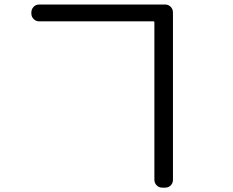

<svg xmlns="http://www.w3.org/2000/svg" viewBox="-20 -777 1040 858"><path d="M155.3 -681.6Q140.6 -681.6 130.4 -691.9Q120.1 -702.1 120.1 -716.8V-720.7Q120.1 -735.4 129.9 -746.1Q139.6 -756.8 155.3 -756.8H717.8Q732.4 -756.8 742.7 -746.6Q752.9 -736.3 752.9 -720.7V26.4Q752.9 41 743.2 51.3Q733.4 61.5 717.8 61.5H705.1Q690.4 61.5 680.2 51.3Q669.9 41 669.9 26.4V-676.8Q669.9 -681.6 665 -681.6Z"/></svg>

Font: Rounded-L Mgen+ 2m regular
Style: Regular
Weight: 400
Designer: [Source Han Sans]
Ryoko NISHIZUKA  (kana & ideographs); Paul D. Hunt (Latin, Greek & Cyrillic); Wenlong ZHANG  (bopomofo
Version: Version 1.059.20150602